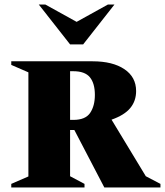

<svg xmlns="http://www.w3.org/2000/svg" viewBox="-20 -832 732 852"><path d="M30 0V-16L106 -49V-511L30 -544V-560H391Q480 -560 532 -525Q584 -490 584 -428Q584 -384 558 -352.5Q532 -321 475 -301L627 -50L692 -16V0H443L310 -255H291V-50L355 -16V0ZM305 -516H291V-300H306Q359 -300 380 -331Q401 -362 401 -411Q401 -462 379 -489Q357 -516 305 -516ZM291 -635 152 -812H181L320 -735L459 -812H488L349 -635Z"/></svg>

Font: Spectral SC ExtraBold
Style: Regular
Weight: 800
Designer: Jean-Baptiste Levee
Foundry: Production Type
Version: Version 2.001